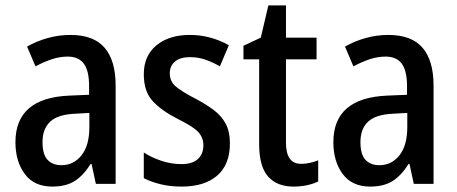

<svg xmlns="http://www.w3.org/2000/svg" viewBox="-20 -679 1688 709"><path d="M240 -550Q326 -550 366.5 -502.5Q407 -455 407 -363V0H334L318 -74H315Q289 -32 256.5 -11Q224 10 173 10Q106 10 71.5 -36.5Q37 -83 37 -154Q37 -318 237 -326L309 -329V-361Q309 -418 289.5 -444Q270 -470 230 -470Q201 -470 172 -460.5Q143 -451 111 -434L80 -507Q115 -527 156 -538.5Q197 -550 240 -550ZM256 -259Q193 -256 165 -229.5Q137 -203 137 -154Q137 -109 155.5 -89Q174 -69 207 -69Q252 -69 281 -105.5Q310 -142 310 -210V-262Z M829 -150Q829 -71 782 -30.5Q735 10 651 10Q608 10 573.5 1.5Q539 -7 511 -21V-116Q538 -98 575 -85.5Q612 -73 650 -73Q690 -73 710.5 -91.5Q731 -110 731 -143Q731 -170 713 -190.5Q695 -211 636 -240Q577 -270 544 -305.5Q511 -341 511 -405Q511 -473 557.5 -511.5Q604 -550 681 -550Q757 -550 825 -512L792 -434Q766 -449 739 -458.5Q712 -468 681 -468Q646 -468 626.5 -452Q607 -436 607 -408Q607 -380 627 -361.5Q647 -343 703 -314Q741 -294 769.5 -272.5Q798 -251 813.5 -222Q829 -193 829 -150Z M1092 -74Q1108 -74 1124 -77.5Q1140 -81 1155 -87V-9Q1137 0 1113.5 5Q1090 10 1064 10Q1003 10 970 -27Q937 -64 937 -147V-460H879V-510L943 -540L971 -659H1036V-540H1149V-460H1036V-152Q1036 -74 1092 -74Z M1414 -550Q1500 -550 1540.5 -502.5Q1581 -455 1581 -363V0H1508L1492 -74H1489Q1463 -32 1430.5 -11Q1398 10 1347 10Q1280 10 1245.5 -36.5Q1211 -83 1211 -154Q1211 -318 1411 -326L1483 -329V-361Q1483 -418 1463.5 -444Q1444 -470 1404 -470Q1375 -470 1346 -460.5Q1317 -451 1285 -434L1254 -507Q1289 -527 1330 -538.5Q1371 -550 1414 -550ZM1430 -259Q1367 -256 1339 -229.5Q1311 -203 1311 -154Q1311 -109 1329.5 -89Q1348 -69 1381 -69Q1426 -69 1455 -105.5Q1484 -142 1484 -210V-262Z"/></svg>

Font: Noto Sans Malayalam Condensed Medium
Style: Regular
Weight: 500
Width: 3
Designer: Jelle Bosma - Monotype Design Team
Foundry: Monotype Imaging Inc.
Version: Version 2.104; ttfautohint (v1.8.4.7-5d5b)